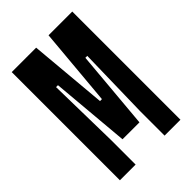

<svg xmlns="http://www.w3.org/2000/svg" viewBox="-189 -699 778 778"><g transform="rotate(-45 200.0 -310.0)"><path d="M117 0V-140L111 -450H122L152 -110H249L279 -450H290L283 -140V0H374V-620H238L208 -284H197L167 -620H27V0Z"/></g></svg>

Font: Yard Headline
Style: Regular
Weight: 400
Monospace: yes
Designer: Roman Shamin
Foundry: Evil Martians
Version: Version 1.000